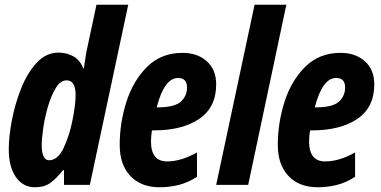

<svg xmlns="http://www.w3.org/2000/svg" viewBox="-20 -780 1609 810"><path d="M156 -169Q156 -195 162.5 -240Q169 -285 182.5 -331Q196 -377 215.5 -409Q235 -441 261 -441Q299 -441 299 -379Q299 -339 286 -273.5Q273 -208 248.5 -156Q224 -104 187 -104Q156 -104 156 -169ZM246 -62H250V0H359L521 -760H387L349 -582Q342 -553 334 -492H331Q318 -526 290 -542Q262 -558 227 -558Q174 -558 134.5 -515Q95 -472 69 -406.5Q43 -341 30 -272Q17 -203 17 -151Q17 -76 47 -33Q77 10 128 10Q167 10 192.5 -8.5Q218 -27 246 -62Z M811 -34V-137Q744 -99 685 -99Q617 -99 617 -183Q617 -207 621 -230H630Q749 -230 820.5 -278.5Q892 -327 892 -424Q892 -486 852.5 -521.5Q813 -557 750 -557Q660 -557 601 -498.5Q542 -440 513.5 -351Q485 -262 485 -169Q485 -85 530 -37.5Q575 10 653 10Q694 10 733 0.5Q772 -9 811 -34ZM731 -451Q769 -451 769 -411Q769 -375 742.5 -351Q716 -327 644 -327H641Q673 -451 731 -451Z M1027 0 1188 -760H1054L892 0Z M1478 -34V-137Q1411 -99 1352 -99Q1284 -99 1284 -183Q1284 -207 1288 -230H1297Q1416 -230 1487.5 -278.5Q1559 -327 1559 -424Q1559 -486 1519.5 -521.5Q1480 -557 1417 -557Q1327 -557 1268 -498.5Q1209 -440 1180.5 -351Q1152 -262 1152 -169Q1152 -85 1197 -37.5Q1242 10 1320 10Q1361 10 1400 0.5Q1439 -9 1478 -34ZM1398 -451Q1436 -451 1436 -411Q1436 -375 1409.5 -351Q1383 -327 1311 -327H1308Q1340 -451 1398 -451Z"/></svg>

Font: Noto Sans UI Condensed ExtraBold
Style: Italic
Weight: 800
Width: 3
Designer: Monotype Design Team
Foundry: Monotype Imaging Inc.
Version: 1.001